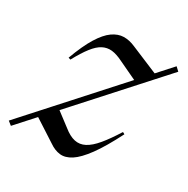

<svg xmlns="http://www.w3.org/2000/svg" viewBox="-153 -616 719 736"><g transform="rotate(30 206.5 -248.0)"><path d="M-28.5 -3.5 424.5 -505.5 440.5 -490.5 -11.5 10ZM59 -324 49.5 -327Q73 -391 96.5 -429Q120 -467 144.2 -484Q168.5 -501 193.2 -501.5Q218 -502 244 -490.5L380 -433.5L328 -370L229.5 -416.5Q201.5 -430.5 180 -432.8Q158.5 -435 139.2 -425Q120 -415 100.8 -390.2Q81.5 -365.5 59 -324ZM158 -9.5 52 -78 109 -143.5 179 -90.5Q205.5 -69 228.8 -64Q252 -59 274.2 -70.5Q296.5 -82 320.5 -110.8Q344.5 -139.5 372.5 -184.5L381.5 -179.5Q344 -105.5 313 -63.2Q282 -21 255.8 -4.2Q229.5 12.5 205.5 9.8Q181.5 7 158 -9.5Z"/></g></svg>

Font: Newsreader 60pt
Style: Italic
Weight: 400
Italic angle: -17°
Designer: Hugues Gentile
Foundry: Production Type
Version: Version 1.003